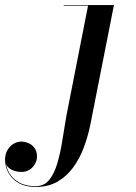

<svg xmlns="http://www.w3.org/2000/svg" viewBox="-197 -480 538 760"><path d="M-55 260Q-96.5 260 -123.2 244.5Q-150 229 -163.5 204.2Q-177 179.5 -177 152.5Q-177 130.5 -167.8 114.5Q-158.5 98.5 -144 89.5Q-129.5 80.5 -113 80.5Q-99 80.5 -84.5 86.5Q-70 92.5 -60.2 105.8Q-50.5 119 -50.5 140Q-50.5 154.5 -58.2 168.5Q-66 182.5 -79.5 191.5Q-93 200.5 -111.5 200.5Q-127.5 200.5 -142.2 195.5Q-157 190.5 -166.5 180Q-176 169.5 -176 152.5H-174.5Q-174.5 179.5 -161.2 203.2Q-148 227 -121.8 242Q-95.5 257 -56 257Q-22 257 -1.8 231.5Q18.5 206 30.5 164.5Q42.5 123 50 74.5Q57.5 26 65.5 -20L151.5 -457.5H55.5V-460H254L161 11.5Q151.5 59 135 103.2Q118.5 147.5 92.5 183Q66.5 218.5 30.2 239.2Q-6 260 -55 260Z"/></svg>

Font: Bodoni Moda 72pt Medium
Style: Italic
Weight: 500
Italic angle: -13°
Designer: Owen Earl
Foundry: indestructible type
Version: Version 2.004